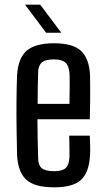

<svg xmlns="http://www.w3.org/2000/svg" viewBox="-20 -793 447 821"><path d="M276 -213H364Q365 -197 365.5 -171Q366 -145 365 -129Q361 -56 326.5 -24Q292 8 212 8Q128 8 92.5 -24.5Q57 -57 53 -129Q52 -175 51 -236.5Q50 -298 50.5 -360Q51 -422 53 -470Q57 -544 94 -576Q131 -608 211 -608Q291 -608 326 -576Q361 -544 365 -473Q365 -462 365.5 -430.5Q366 -399 365.5 -359Q365 -319 364 -283H140Q140 -243 141 -202Q142 -161 143 -120Q143 -86 159 -73.5Q175 -61 211 -61Q246 -61 260.5 -74Q275 -87 277 -120Q277 -135 277 -160Q277 -185 276 -213ZM211 -539Q173 -539 158 -525Q143 -511 143 -482Q142 -449 141.5 -416.5Q141 -384 141 -349H277Q278 -391 278 -429.5Q278 -468 277 -482Q274 -514 258.5 -526.5Q243 -539 211 -539ZM87 -773H152L242 -653H177Z"/></svg>

Font: Big Shoulders Text Medium
Style: Regular
Weight: 500
Designer: Patric King
Foundry: XO Type Co
Version: Version 1.000; ttfautohint (v1.8.2)